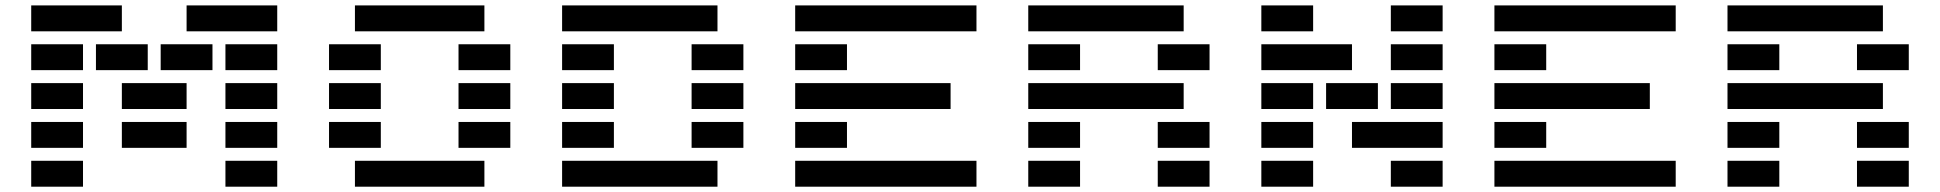

<svg xmlns="http://www.w3.org/2000/svg" viewBox="-20 -704 7315 724"><path d="M830.1 0V-97.7H1025.4V0ZM830.1 -146.5V-244.1H1025.4V-146.5ZM830.1 -293V-390.6H1025.4V-293ZM830.1 -439.5V-537.1H1025.4V-439.5ZM97.7 0V-97.7H293V0ZM97.7 -146.5V-244.1H293V-146.5ZM439.5 -146.5V-244.1H683.6V-146.5ZM97.7 -293V-390.6H293V-293ZM439.5 -293V-390.6H683.6V-293ZM585.9 -439.5V-537.1H781.2V-439.5ZM341.8 -439.5V-537.1H537.1V-439.5ZM97.7 -439.5V-537.1H293V-439.5ZM1025.4 -683.6V-585.9H683.6V-683.6ZM439.5 -683.6V-585.9H97.7V-683.6Z M1318.4 0V-97.7H1806.6V0ZM1806.6 -683.6V-585.9H1318.4V-683.6ZM1220.7 -439.5V-537.1H1416V-439.5ZM1709 -439.5V-537.1H1904.3V-439.5ZM1220.7 -293V-390.6H1416V-293ZM1709 -293V-390.6H1904.3V-293ZM1220.7 -146.5V-244.1H1416V-146.5ZM1709 -146.5V-244.1H1904.3V-146.5Z M2099.6 0V-97.7H2685.5V0ZM2685.5 -683.6V-585.9H2099.6V-683.6ZM2099.6 -439.5V-537.1H2294.9V-439.5ZM2587.9 -439.5V-537.1H2783.2V-439.5ZM2099.6 -293V-390.6H2294.9V-293ZM2587.9 -293V-390.6H2783.2V-293ZM2099.6 -146.5V-244.1H2294.9V-146.5ZM2587.9 -146.5V-244.1H2783.2V-146.5Z M3662.1 -97.7V0H2978.5V-97.7ZM2978.5 -585.9V-683.6H3662.1V-585.9ZM2978.5 -439.5V-537.1H3173.8V-439.5ZM2978.5 -293V-390.6H3564.5V-293ZM2978.5 -146.5V-244.1H3173.8V-146.5Z M4345.7 0V-97.7H4541V0ZM4443.4 -683.6V-585.9H3857.4V-683.6ZM3857.4 -439.5V-537.1H4052.7V-439.5ZM4345.7 -439.5V-537.1H4541V-439.5ZM3857.4 -293V-390.6H4443.4V-293ZM3857.4 -146.5V-244.1H4052.7V-146.5ZM4345.7 -146.5V-244.1H4541V-146.5ZM3857.4 0V-97.7H4052.7V0Z M4736.3 -585.9V-683.6H4931.6V-585.9ZM5224.6 -585.9V-683.6H5419.9V-585.9ZM4736.3 -439.5V-537.1H5078.1V-439.5ZM5224.6 -439.5V-537.1H5419.9V-439.5ZM4736.3 -293V-390.6H4931.6V-293ZM4980.5 -293V-390.6H5175.8V-293ZM5224.6 -293V-390.6H5419.9V-293ZM4736.3 -146.5V-244.1H4931.6V-146.5ZM5419.9 -244.1V-146.5H5078.1V-244.1ZM4736.3 0V-97.7H4931.6V0ZM5224.6 0V-97.7H5419.9V0Z M6298.8 -97.7V0H5615.2V-97.7ZM5615.2 -585.9V-683.6H6298.8V-585.9ZM5615.2 -439.5V-537.1H5810.5V-439.5ZM5615.2 -293V-390.6H6201.2V-293ZM5615.2 -146.5V-244.1H5810.5V-146.5Z M6982.4 0V-97.7H7177.7V0ZM7080.1 -683.6V-585.9H6494.1V-683.6ZM6494.1 -439.5V-537.1H6689.5V-439.5ZM6982.4 -439.5V-537.1H7177.7V-439.5ZM6494.1 -293V-390.6H7080.1V-293ZM6494.1 -146.5V-244.1H6689.5V-146.5ZM6982.4 -146.5V-244.1H7177.7V-146.5ZM6494.1 0V-97.7H6689.5V0Z"/></svg>

Font: Trigram
Style: Regular
Weight: 400
Designer: GGBotNet
Foundry: GGBotNet
Version: 1.05